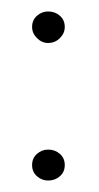

<svg xmlns="http://www.w3.org/2000/svg" viewBox="-20 -432 173 335"><path d="M93 -144Q93 -156 84.5 -163.5Q76 -171 64 -171Q53 -171 44.5 -163.5Q36 -156 36 -144Q36 -132 44.5 -124.5Q53 -117 64 -117Q76 -117 84.5 -124.5Q93 -132 93 -144ZM93 -385Q93 -397 84.5 -404.5Q76 -412 64 -412Q53 -412 44.5 -404.5Q36 -397 36 -385Q36 -374 44.5 -365.5Q53 -357 64 -357Q76 -357 84.5 -365.5Q93 -374 93 -385Z"/></svg>

Font: Advent Pro Light
Style: Regular
Weight: 300
Version: Version 3.000